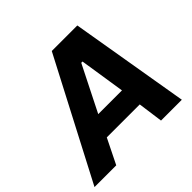

<svg xmlns="http://www.w3.org/2000/svg" viewBox="-220 -882 1063 1063"><g transform="rotate(-45 312.0 -350.0)"><path d="M315 -700H515L633.4 0H470.4L443.2 -198.4L442 -230L394.2 -538.4H384.2L228.8 -229.2L217.8 -198.2L119.8 0H-50.4ZM174.6 -271H503.2L519 -146.4H114.8Z"/></g></svg>

Font: Fixel Italic Variable Display Thin
Style: Italic
Weight: 100
Italic angle: -10°
Designer: AlfaBravo + MacPaw
Foundry: Kyrylo Tkachov, Marchela Mozhyna, Serhii Makarenko, Maria Weinstein, Zakhar Kryvoshyya
Version: Version 1.210;Glyphs 3.2 (3217)